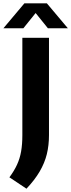

<svg xmlns="http://www.w3.org/2000/svg" viewBox="-68 -969 431 1164"><path d="M92.5 175 -11 106Q18 67 35.2 29.5Q52.5 -8 60 -51Q67.5 -94 67.5 -149.5V-740H229V-150Q229 -88 215.8 -34.2Q202.5 19.5 172.5 70.8Q142.5 122 92.5 175ZM-47.5 -797.5 80 -949H216L343.5 -797.5H222.5L135.5 -905.5H160.5L73.5 -797.5Z"/></svg>

Font: Encode Sans Condensed Thin
Style: Bold
Weight: 700
Version: Version 3.002